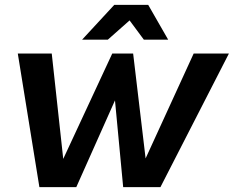

<svg xmlns="http://www.w3.org/2000/svg" viewBox="-20 -770 962 790"><path d="M513.2 -686 423.8 -606.9H317.9L450.2 -750H589.8L671.9 -606.9H571.8ZM776.9 -549.8H921.9L640.1 0H486.8L453.1 -356.9L293.9 0H142.1L53.2 -549.8H192.9L240.2 -116.2L441.9 -549.8H527.8L579.1 -118.2Z"/></svg>

Font: Stilu SemiBold
Style: Italic
Weight: 600
Italic angle: -10°
Designer: Genilson Lima Santos
Foundry: Genilson Lima Santos
Version: Version 1.200;PS 001.200;hotconv 1.0.88;makeotf.lib2.5.64775